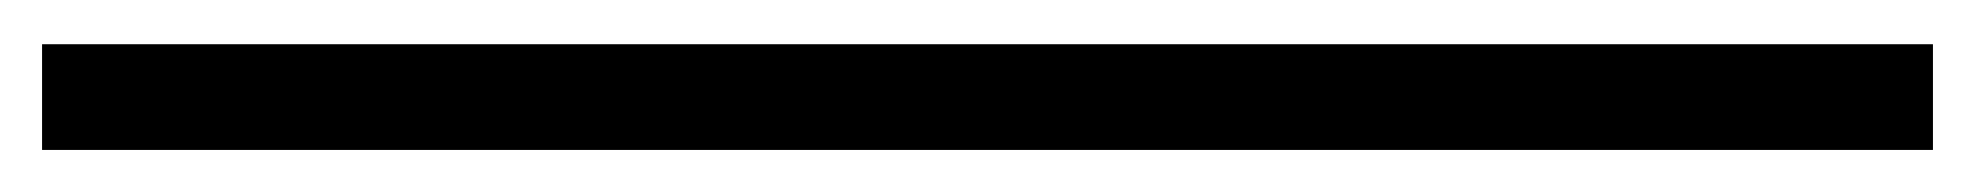

<svg xmlns="http://www.w3.org/2000/svg" viewBox="-22 54 916 89"><path d="M-2.5 123.5V74.5H874V123.5Z"/></svg>

Font: Trispace SemiExpanded ExtraLight
Style: Regular
Weight: 200
Width: 6
Designer: Tyler Finck
Foundry: Etcetera Type Company
Version: Version 1.210; ttfautohint (v1.8.3)